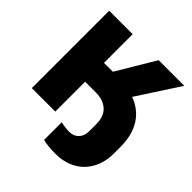

<svg xmlns="http://www.w3.org/2000/svg" viewBox="-232 -875 1237 1237"><g transform="rotate(45 386.5 -256.5)"><path d="M463.9 191.9Q396.5 191.9 350.1 180.2V19Q390.1 28.8 428.2 28.8Q468.3 28.8 492.2 2.9Q516.1 -22.9 516.1 -66.9V-128.9Q516.1 -199.7 476.6 -235.8Q437 -272 368.2 -272H272V0H58.1V-705.1H272V-443.8H353L508.8 -705.1H742.2L555.2 -417Q639.2 -386.2 684.6 -315.4Q730 -244.6 730 -134.8V-77.1Q730 6.3 695.1 67.9Q660.2 129.4 600.3 160.6Q540.5 191.9 463.9 191.9Z"/></g></svg>

Font: Mulish ExtraBlack
Style: Regular
Weight: 1000
Designer: Vernon Adams
Foundry: Vernon Adams
Version: Version 3.603; ttfautohint (v1.8.3)